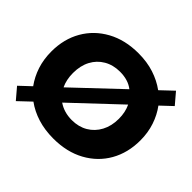

<svg xmlns="http://www.w3.org/2000/svg" viewBox="-157 -881 1095 1095"><g transform="rotate(45 390.0 -334.0)"><path d="M88 10 31 -57 98 -120Q66 -164 48.5 -217.5Q31 -271 31 -334Q31 -434 75.5 -511.5Q120 -589 201 -633.5Q282 -678 390 -678Q459 -678 516 -659.5Q573 -641 618 -608L692 -678L749 -611L681 -547Q713 -504 731 -450Q749 -396 749 -334Q749 -234 705 -156.5Q661 -79 580 -34.5Q499 10 390 10Q321 10 263.5 -8Q206 -26 161 -59ZM390 -139Q445 -139 486.5 -163.5Q528 -188 551.5 -232Q575 -276 575 -334Q575 -361 570 -384.5Q565 -408 555 -429L281 -171Q304 -155 331.5 -147Q359 -139 390 -139ZM225 -238 498 -496Q476 -513 449 -521Q422 -529 390 -529Q335 -529 293 -504.5Q251 -480 228 -436.5Q205 -393 205 -334Q205 -280 225 -238Z"/></g></svg>

Font: Gantari ExtraBold
Style: Regular
Weight: 800
Version: Version 1.000